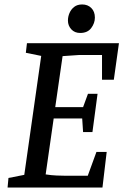

<svg xmlns="http://www.w3.org/2000/svg" viewBox="-20 -842 563 862"><path d="M14 0 18 -43 89 -57 165 -591 96 -605 101 -648H514L491 -484H438V-595H334L261 -590L228 -361H353L375 -421H418L395 -249H353L349 -310H221L185 -59Q210 -55 234 -54Q258 -53 273 -53H374L413 -160H459L440 0ZM340 -694Q315 -694 300 -710.5Q285 -727 285 -750Q285 -767 292 -783.5Q299 -800 313 -811Q327 -822 349 -822Q374 -822 390 -806Q406 -790 406 -763Q406 -738 389.5 -716Q373 -694 340 -694Z"/></svg>

Font: Faustina Medium
Style: Italic
Weight: 500
Italic angle: -8°
Designer: Alfonso Garcia
Foundry: http://www.omnibus-type.com
Version: Version 1.200